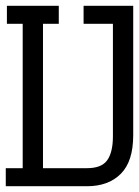

<svg xmlns="http://www.w3.org/2000/svg" viewBox="-20 -645 481 665"><path d="M0 -62.5H58.6V-562.5H3.9V-625H183.6V-562.5H128.9V-62.5H281.2Q332 -62.5 351.6 -90.3Q371.1 -118.2 371.1 -172.9V-562.5H269.5V-625H441.4V-176.8Q441.4 -85.9 398.4 -43Q355.5 0 281.2 0H0Z"/></svg>

Font: Sudo Variable
Style: Regular
Weight: 400
Monospace: yes
Designer: Jens Kutilek
Foundry: Jens Kutilek
Version: Version 0.040